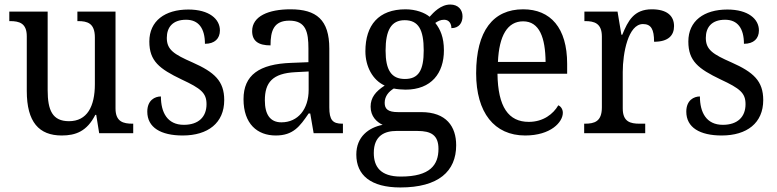

<svg xmlns="http://www.w3.org/2000/svg" viewBox="-20 -587 3422 846"><path d="M252 10C313 10 363 -8 400 -81H404L417 0H567V-42H564C524 -42 489 -50 489 -109V-536H321V-494H324C365 -494 398 -485 398 -422V-216C398 -118 364 -53 284 -53C211 -53 190 -101 190 -190V-536H21V-494H24C65 -494 98 -485 98 -427V-186C98 -49 152 10 252 10Z M785 10C896 10 968 -45 968 -146C968 -230 925 -269 828 -312C746 -348 715 -368 715 -420C715 -467 741 -500 800 -500C855 -500 883 -462 883 -394C926 -394 949 -417 949 -453C949 -503 902 -545 810 -545C707 -545 638 -495 638 -404C638 -318 682 -284 780 -237C866 -197 890 -177 890 -128C890 -72 855 -37 790 -37C717 -37 689 -92 689 -162C663 -162 629 -146 629 -95C629 -25 689 10 785 10Z M1195 10C1272 10 1301 -30 1340 -87H1347L1362 0H1491V-42H1488C1446 -42 1431 -58 1431 -114V-373C1431 -500 1374 -546 1260 -546C1164 -546 1091 -516 1091 -450C1091 -406 1119 -387 1172 -387C1172 -451 1186 -496 1255 -496C1328 -496 1339 -446 1339 -373V-313L1263 -310C1122 -305 1053 -256 1053 -150C1053 -41 1114 10 1195 10ZM1220 -48C1170 -48 1147 -83 1147 -145C1147 -223 1180 -264 1282 -269L1340 -272V-191C1340 -106 1293 -48 1220 -48Z M1744 239C1912 239 1990 168 1990 53C1990 -29 1947 -93 1836 -93H1734C1689 -93 1675 -107 1675 -134C1675 -164 1694 -184 1715 -197C1728 -194 1752 -192 1767 -192C1881 -192 1936 -265 1936 -365C1936 -423 1920 -458 1898 -486C1910 -494 1921 -500 1937 -500C1960 -500 1969 -481 1969 -463C2003 -463 2018 -487 2018 -515C2018 -543 2000 -567 1964 -567C1922 -567 1890 -532 1873 -513C1852 -531 1812 -546 1767 -546C1648 -546 1590 -476 1590 -361C1590 -294 1622 -234 1675 -210C1635 -184 1613 -157 1613 -117C1613 -74 1640 -49 1666 -37C1605 -25 1550 15 1550 94C1550 185 1614 239 1744 239ZM1764 -239C1704 -239 1679 -279 1679 -364C1679 -454 1704 -498 1763 -498C1824 -498 1847 -456 1847 -365C1847 -278 1825 -239 1764 -239ZM1746 191C1656 191 1627 147 1627 87C1627 9 1677 -10 1727 -10H1819C1879 -10 1912 8 1912 69C1912 139 1876 191 1746 191Z M2294 10C2407 10 2460 -49 2460 -90C2460 -107 2450 -119 2440 -123C2418 -85 2374 -50 2310 -50C2221 -50 2174 -115 2172 -262H2479V-306C2479 -464 2406 -546 2285 -546C2153 -546 2078 -451 2078 -264C2078 -91 2158 10 2294 10ZM2384 -314H2174C2179 -430 2216 -493 2285 -493C2357 -493 2383 -421 2384 -314Z M2554 0H2823V-42H2798C2758 -42 2724 -50 2724 -109V-270C2724 -353 2748 -481 2813 -481C2849 -481 2862 -458 2862 -403C2925 -403 2950 -431 2950 -472C2950 -518 2918 -546 2852 -546C2773 -546 2747 -495 2722 -434H2718L2701 -536H2555V-494H2558C2598 -494 2632 -485 2632 -426V-114C2632 -51 2599 -42 2557 -42H2554Z M3160 10C3271 10 3343 -45 3343 -146C3343 -230 3300 -269 3203 -312C3121 -348 3090 -368 3090 -420C3090 -467 3116 -500 3175 -500C3230 -500 3258 -462 3258 -394C3301 -394 3324 -417 3324 -453C3324 -503 3277 -545 3185 -545C3082 -545 3013 -495 3013 -404C3013 -318 3057 -284 3155 -237C3241 -197 3265 -177 3265 -128C3265 -72 3230 -37 3165 -37C3092 -37 3064 -92 3064 -162C3038 -162 3004 -146 3004 -95C3004 -25 3064 10 3160 10Z"/></svg>

Font: Noto Serif Armenian SemiCondensed
Style: Regular
Weight: 400
Width: 4
Designer: Monotype Design Team
Foundry: Monotype Imaging Inc.
Version: Version 2.008